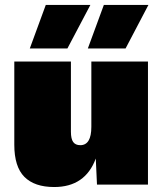

<svg xmlns="http://www.w3.org/2000/svg" viewBox="-20 -750 660 780"><path d="M336.9 -553.2 401.9 -730H583L490.2 -553.2ZM101.1 -553.2 166 -730H347.2L253.9 -553.2ZM200.2 9.8Q120.1 9.8 79.1 -31.5Q38.1 -72.8 38.1 -162.1V-500H268.1V-214.8Q268.1 -186 277.3 -173.1Q286.6 -160.2 306.2 -160.2Q351.1 -160.2 351.1 -234.9V-500H581.1V0H374L369.1 -106Q326.2 9.8 200.2 9.8Z"/></svg>

Font: Work Sans Black
Style: Regular
Weight: 900
Designer: Wei Huang
Foundry: Wei Huang
Version: Version 2.012